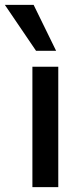

<svg xmlns="http://www.w3.org/2000/svg" viewBox="-52 -774 343 794"><path d="M82 0V-498H189V0ZM97 -564 -32 -754H87L180 -564Z"/></svg>

Font: Nunito Sans 7pt SemiCondensed SemiBold
Style: Regular
Weight: 600
Width: 4
Designer: Vernon Adams
Foundry: Vernon Adams
Version: Version 3.101;gftools[0.9.27]